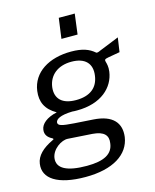

<svg xmlns="http://www.w3.org/2000/svg" viewBox="-138 -810 862 1068"><g transform="rotate(-15 293.0 -276.0)"><path d="M397 -723H305L289 -606H382ZM221 171C379 171 474 110 488 12C498 -66 456 -120 344 -127C298 -130 261 -132 236 -134C167 -139 143 -144 145 -164C148 -181 171 -198 242 -200C249 -199 262 -199 270 -199C411 -199 487 -274 499 -361C503 -389 497 -409 494 -419C491 -431 492 -435 514 -439C536 -443 551 -445 582 -451L594 -533C557 -518 511 -500 480 -487C472 -483 460 -478 455 -483C425 -509 387 -524 322 -524C194 -524 98 -465 84 -361C76 -299 97 -253 158 -218C98 -205 65 -176 61 -144C57 -117 71 -98 97 -85C104 -81 104 -77 95 -74C36 -46 -1 -11 -7 34C-19 117 60 171 221 171ZM280 -256C201 -256 162 -294 170 -360C179 -427 231 -469 309 -469C388 -469 426 -428 416 -360C407 -293 361 -256 280 -256ZM244 113C130 113 72 84 80 24C87 -25 143 -63 180 -60L319 -51C385 -46 408 -19 401 25C394 85 343 113 244 113Z"/></g></svg>

Font: United Sans
Style: Italic
Weight: 400
Italic angle: -8°
Designer: Pablo Impallari, Rodrigo Fuenzalida (Modified by Dan O. Williams)
Version: Version 1.000;PS 001.000;hotconv 1.0.88;makeotf.lib2.5.64775